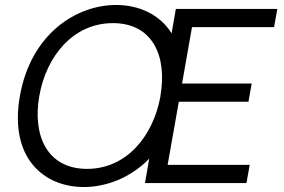

<svg xmlns="http://www.w3.org/2000/svg" viewBox="-20 -736 1143 772"><path d="M317 16C407 16 505 -21 580 -98L563 0H971L984 -73H654L699 -327H979L992 -400H712L752 -627H1082L1095 -700H687L670 -602C622 -679 537 -716 447 -716C287 -716 104 -600 60 -350C16 -100 157 16 317 16ZM138 -350C166 -510 274 -643 434 -643C594 -643 653 -510 625 -350V-348C596 -189 489 -57 330 -57C170 -57 110 -190 138 -350Z"/></svg>

Font: Uncut Sans
Style: Italic
Weight: 400
Italic angle: -10°
Designer: Kasper Nordkvist
Foundry: Uncut Type
Version: Version 1.111;FEAKit 1.0